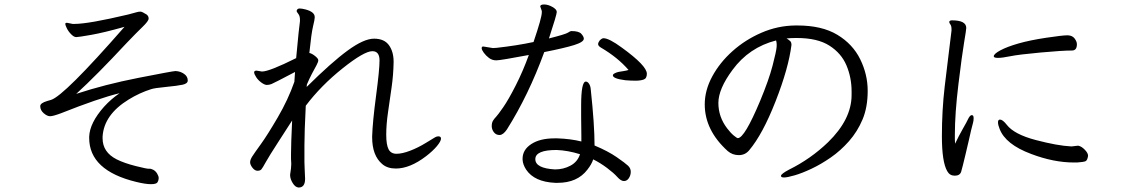

<svg xmlns="http://www.w3.org/2000/svg" viewBox="-20 -789 5040 859"><path d="M280 -687Q272 -687 272 -682Q272 -677 279 -662.5Q286 -648 298.5 -635.5Q311 -623 321 -623Q331 -623 388 -633Q445 -643 537 -669Q266 -359 208 -342Q197 -339 191 -337Q160 -328 160 -314Q160 -296 175.5 -282.5Q191 -269 204 -269Q217 -269 252 -282Q423 -350 515 -372Q477 -346 446 -312Q381 -239 379 -177V-172Q379 -26 590 25Q631 35 655.5 35Q680 35 685 26Q690 17 690 8Q690 -1 683 -12.5Q676 -24 665.5 -29.5Q655 -35 647 -34Q639 -33 587.5 -46Q536 -59 502 -76Q439 -108 439 -170V-178Q445 -276 556 -344Q605 -374 656 -390Q670 -395 722 -400Q774 -405 797 -410Q820 -415 820 -429Q820 -447 803.5 -458.5Q787 -470 767 -471H764Q754 -471 601 -441Q448 -411 321 -369Q412 -452 546 -596Q591 -643 618 -669Q645 -695 645 -706Q645 -717 636 -724Q616 -737 608 -737Q600 -737 590 -734Q580 -731 553 -724Q376 -682 313 -682H305Z M1941 -179Q1934 -179 1927 -175Q1920 -171 1885 -149.5Q1850 -128 1814.5 -114.5Q1779 -101 1754 -101Q1729 -101 1718.5 -121Q1708 -141 1708 -186.5Q1708 -232 1716 -287Q1724 -342 1732 -398Q1740 -454 1741 -510V-513Q1741 -558 1720 -587Q1699 -616 1653.5 -616Q1608 -616 1535.5 -563Q1463 -510 1352 -400Q1353 -404 1353 -411Q1364 -437 1376 -460L1396 -497Q1404 -512 1404 -519.5Q1404 -527 1389.5 -538.5Q1375 -550 1364 -552Q1373 -640 1380.5 -671Q1388 -702 1388 -710V-713Q1388 -736 1346 -747Q1330 -751 1320.5 -751Q1311 -751 1308 -743V-742L1307 -741Q1307 -736 1314.5 -727Q1322 -718 1322 -701V-694Q1318 -670 1305 -529Q1185 -469 1152 -469L1128 -473Q1117 -473 1117 -465.5Q1117 -458 1126 -444Q1135 -430 1149.5 -419.5Q1164 -409 1174 -409Q1184 -409 1194.5 -413Q1205 -417 1300 -467L1297 -423Q1269 -343 1222.5 -263.5Q1176 -184 1147 -144Q1118 -104 1108.5 -89Q1099 -74 1099 -63Q1099 -52 1109.5 -38.5Q1120 -25 1132 -25Q1144 -25 1149.5 -31.5Q1155 -38 1169 -63.5Q1183 -89 1224.5 -153Q1266 -217 1287 -250Q1282 -145 1282 -100V-78Q1282 -68 1283 -59V-53Q1283 -38 1278 -8V-5Q1278 11 1289.5 30Q1301 49 1316 50Q1345 50 1345 11L1343 -35Q1342 -49 1342 -64V-139Q1342 -198 1348 -316Q1416 -406 1512.5 -483Q1609 -560 1646 -560Q1678 -560 1678 -518.5Q1678 -477 1662.5 -360.5Q1647 -244 1645 -179V-175Q1645 -93 1690 -55Q1713 -35 1751 -35Q1814 -35 1886 -90Q1916 -113 1934.5 -135Q1953 -157 1953 -169Q1953 -179 1941 -179Z M2142 -581Q2135 -581 2135 -573.5Q2135 -566 2144.5 -553Q2154 -540 2168 -529.5Q2182 -519 2200.5 -519Q2219 -519 2346 -543Q2320 -471 2287.5 -407Q2255 -343 2231 -308.5Q2207 -274 2199.5 -266.5Q2192 -259 2186 -249.5Q2180 -240 2180 -225Q2180 -210 2189.5 -197.5Q2199 -185 2215 -185Q2231 -185 2248 -210Q2345 -364 2415 -556Q2506 -574 2549 -587.5Q2592 -601 2592 -616Q2592 -625 2581 -637.5Q2570 -650 2537 -650Q2531 -650 2521 -643Q2511 -636 2436 -617Q2471 -724 2471 -735.5Q2471 -747 2451.5 -758Q2432 -769 2414.5 -769Q2397 -769 2397 -760L2404 -740V-733Q2404 -710 2367 -601Q2292 -585 2202 -575L2185 -574ZM2792 -476Q2783 -473 2770 -471Q2757 -469 2748.5 -467.5Q2740 -466 2731 -461.5Q2722 -457 2722 -452Q2722 -437 2778 -430Q2802 -428 2823.5 -428Q2845 -428 2859.5 -433Q2874 -438 2874 -459Q2874 -495 2762 -576Q2705 -618 2680 -618Q2673 -618 2663 -608Q2656 -599 2656 -591.5Q2656 -584 2667 -577Q2744 -532 2792 -476ZM2580 -317V-266L2581 -179V-156Q2533 -168 2474 -170H2461Q2396 -170 2357 -144.5Q2318 -119 2318 -79V-75Q2319 -53 2334 -30Q2371 25 2464 29H2475Q2563 29 2608 -30Q2627 -54 2634 -76Q2666 -60 2696 -37.5Q2726 -15 2742 3Q2758 21 2771.5 21Q2785 21 2793.5 8Q2802 -5 2802 -20.5Q2802 -36 2790 -47.5Q2778 -59 2739 -86Q2700 -113 2640 -138Q2640 -231 2623 -389Q2622 -404 2615.5 -414Q2609 -424 2601 -424Q2580 -424 2580 -317ZM2463 -31Q2375 -36 2375 -77Q2375 -118 2470 -118Q2521 -116 2575 -99Q2564 -65 2532.5 -48Q2501 -31 2463 -31Z M3474 -2Q3474 5 3488 5Q3502 5 3535 -4.5Q3568 -14 3610.5 -34Q3653 -54 3697 -84.5Q3741 -115 3778.5 -157.5Q3816 -200 3839 -254.5Q3862 -309 3862 -382.5Q3862 -456 3828.5 -524Q3795 -592 3726 -633.5Q3657 -675 3548 -675H3537Q3459 -674 3386.5 -642.5Q3314 -611 3257 -560Q3200 -509 3166.5 -447Q3133 -385 3133 -322Q3133 -206 3236 -113Q3257 -95 3285.5 -95Q3314 -95 3332 -117Q3392 -188 3450 -336Q3508 -484 3521 -588Q3521 -600 3515 -605.5Q3509 -611 3499 -617Q3519 -619 3541 -619H3545Q3637 -619 3690.5 -585Q3744 -551 3767 -496.5Q3790 -442 3790 -380Q3790 -372 3790 -364Q3790 -255 3684 -152Q3607 -78 3510 -30Q3474 -11 3474 -2ZM3452 -608Q3456 -597 3454.5 -578Q3453 -559 3436.5 -495.5Q3420 -432 3381 -338Q3311 -171 3281 -171Q3277 -171 3263 -182.5Q3249 -194 3233 -215Q3194 -266 3194 -328.5Q3194 -391 3257 -476Q3331 -577 3452 -608Z M4239 -698Q4229 -698 4227 -692V-690Q4227 -686 4232 -679.5Q4237 -673 4237 -658V-652Q4233 -616 4226 -562Q4219 -508 4206.5 -401.5Q4194 -295 4194 -179.5Q4194 -64 4218 -23Q4229 -3 4251.5 -3Q4274 -3 4280 -20Q4283 -29 4288 -50Q4293 -71 4300 -99.5Q4307 -128 4313.5 -157Q4320 -186 4325 -207.5Q4330 -229 4333 -238.5Q4336 -248 4336 -261Q4336 -274 4327.5 -274Q4319 -274 4309 -252Q4306 -245 4287.5 -212.5Q4269 -180 4253 -146Q4252 -155 4252 -166V-187Q4252 -281 4268 -412.5Q4284 -544 4293.5 -600Q4303 -656 4303 -664Q4303 -698 4239 -698ZM4758 -631H4755Q4733 -631 4660 -620Q4587 -609 4536.5 -594.5Q4486 -580 4456 -564Q4426 -548 4426 -537Q4426 -530 4445 -530Q4464 -530 4500.5 -537.5Q4537 -545 4635 -554Q4733 -563 4776 -563Q4798 -563 4798 -591Q4798 -603 4788 -616.5Q4778 -630 4758 -631ZM4848 -92Q4848 -104 4833.5 -119Q4819 -134 4805 -137H4801L4775 -134H4772Q4711 -137 4614 -162.5Q4517 -188 4484 -231Q4466 -254 4454 -254Q4445 -254 4445 -242Q4445 -230 4452 -213Q4478 -143 4594 -100Q4694 -62 4785 -62H4799Q4827 -64 4836 -67.5Q4845 -71 4848 -92Z"/></svg>

Font: LXGW WenKai Mono TC
Style: Regular
Weight: 400
Designer: LXGW / Fontworks Inc.
Foundry: LXGW / Fontworks Inc.
Version: Version 1.330